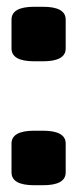

<svg xmlns="http://www.w3.org/2000/svg" viewBox="-20 -545 228 567"><path d="M81 2Q14 2 14 -36V-121Q14 -159 81 -159H107Q174 -159 174 -121V-36Q174 2 107 2ZM81 -364Q14 -364 14 -402V-487Q14 -525 81 -525H107Q174 -525 174 -487V-402Q174 -364 107 -364Z"/></svg>

Font: Asap Semi Condensed ExtraBold
Style: Regular
Weight: 800
Width: 4
Designer: Pablo Cosgaya
Foundry: Omnibus-Type
Version: Version 3.001; ttfautohint (v1.8.4.7-5d5b)